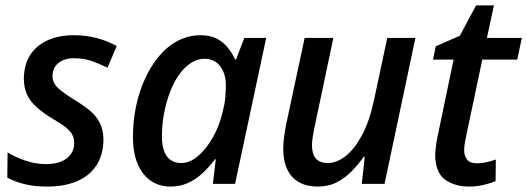

<svg xmlns="http://www.w3.org/2000/svg" viewBox="-20 -679 1947 709"><path d="M154 10Q107 10 71 1Q35 -8 7 -23L8 -116Q36 -99 73.5 -86Q111 -73 150 -73Q182 -73 205.5 -82.5Q229 -92 241.5 -109.5Q254 -127 254 -151Q254 -168 247 -181.5Q240 -195 222.5 -209Q205 -223 172 -242Q138 -263 114.5 -284Q91 -305 79.5 -330.5Q68 -356 68 -390Q69 -440 91 -475Q113 -510 154.5 -529.5Q196 -549 253 -549Q299 -549 339 -538Q379 -527 411 -509L377 -429Q351 -442 320.5 -453Q290 -464 253 -464Q218 -464 196 -446.5Q174 -429 174 -398Q174 -383 181 -370.5Q188 -358 205 -344.5Q222 -331 252 -312Q284 -293 309 -273Q334 -253 348 -226.5Q362 -200 362 -162Q361 -106 335.5 -67.5Q310 -29 263.5 -9.5Q217 10 154 10Z M609 10Q570 10 539 -10Q508 -30 489.5 -71Q471 -112 471 -174Q471 -232 482.5 -287Q494 -342 516 -389.5Q538 -437 568.5 -473Q599 -509 638 -529Q677 -549 721 -549Q755 -549 779 -537Q803 -525 820 -504.5Q837 -484 848 -460H852L882 -539H963L848 0H766L777 -91H774Q753 -63 728.5 -40Q704 -17 674.5 -3.5Q645 10 609 10ZM649 -77Q681 -77 711.5 -103Q742 -129 766.5 -172.5Q791 -216 803 -269Q810 -296 812 -320Q814 -344 814 -364Q814 -407 793 -434.5Q772 -462 735 -462Q709 -462 685 -446.5Q661 -431 641.5 -403.5Q622 -376 608 -339.5Q594 -303 586 -261.5Q578 -220 578 -176Q578 -126 596.5 -101.5Q615 -77 649 -77Z M1153 10Q1113 10 1084.5 -6Q1056 -22 1041 -53Q1026 -84 1026 -128Q1026 -150 1029 -173Q1032 -196 1037 -221L1105 -539H1211L1141 -207Q1137 -187 1134.5 -171Q1132 -155 1132 -142Q1132 -111 1146 -94Q1160 -77 1191 -77Q1223 -77 1255.5 -102Q1288 -127 1316 -178.5Q1344 -230 1361 -309L1410 -539H1514L1400 0H1316L1327 -100H1323Q1304 -73 1279.5 -47.5Q1255 -22 1224 -6Q1193 10 1153 10Z M1713 10Q1658 10 1622.5 -16.5Q1587 -43 1587 -110Q1588 -124 1590 -141Q1592 -158 1596 -176L1655 -459H1579L1589 -508L1678 -547L1738 -659H1804L1778 -539H1907L1890 -459H1761L1701 -175Q1699 -164 1696.5 -150.5Q1694 -137 1694 -125Q1694 -103 1705 -89.5Q1716 -76 1740 -76Q1758 -76 1774.5 -79.5Q1791 -83 1811 -90L1810 -10Q1794 -3 1767 3.5Q1740 10 1713 10Z"/></svg>

Font: Noto Sans Display Medium
Style: Italic
Weight: 500
Italic angle: -12°
Designer: Monotype Design Team
Foundry: Monotype Imaging Inc.
Version: Version 2.003